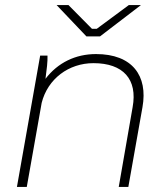

<svg xmlns="http://www.w3.org/2000/svg" viewBox="-20 -740 658 760"><path d="M47 0H86L145 -333C169 -428 252 -490 350 -490C468 -490 525 -426 505 -316L450 0H488L544 -316C566 -440 504 -526 360 -526C279 -526 209 -492 160 -428C165 -465 169 -497 168 -520H139ZM322 -596H376L538 -720H490L363 -626H344L251 -720H204Z"/></svg>

Font: Fixel Display ExtraLight
Style: Italic
Weight: 200
Italic angle: -10°
Designer: AlfaBravo + MacPaw
Foundry: Kyrylo Tkachov, Marchela Mozhyna, Serhii Makarenko, Maria Weinstein, Zakhar Kryvoshyya
Version: Version 1.210;Glyphs 3.2 (3217)